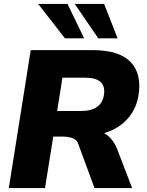

<svg xmlns="http://www.w3.org/2000/svg" viewBox="-20 -961 753 981"><path d="M25 0 137 -705H453Q588 -705 646.5 -645Q705 -585 688 -476Q678 -412 641 -365Q604 -318 545 -292.5Q486 -267 410 -267L413 -292H458Q502 -292 531.5 -267.5Q561 -243 578 -201L655 0H463L380 -225Q373 -247 351 -255Q329 -263 302 -263H252L210 0ZM272 -394H394Q447 -394 476 -415Q505 -436 511 -476Q518 -521 493.5 -542.5Q469 -564 416 -564H299ZM482 -765 362 -941H512L581 -765ZM312 -765 175 -941H325L410 -765Z"/></svg>

Font: Mulish ExtraLight Black
Style: Italic
Weight: 900
Italic angle: -9°
Version: Version 3.603